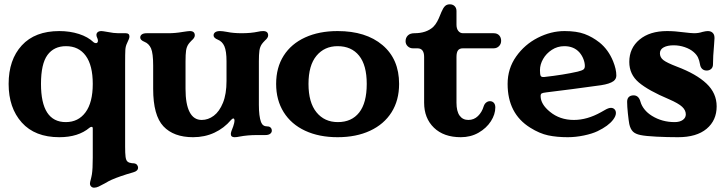

<svg xmlns="http://www.w3.org/2000/svg" viewBox="-20 -626 3372 890"><path d="M397 225Q397 219 401 205Q402 201 403.5 194.5Q405 188 406 182Q410 157 410 104V-30Q410 -38 405 -38Q400 -38 395 -34Q343 10 255 10Q142 10 81 -58Q20 -126 20 -237Q20 -349 81 -415.5Q142 -482 255 -482Q304 -482 346 -468.5Q388 -455 414 -430Q419 -426 425 -426Q429 -426 431.5 -429Q434 -432 434 -437Q434 -444 430 -452Q427 -458 427 -464Q427 -472 433 -477Q439 -482 450 -482Q456 -482 478 -478Q508 -472 528 -472H563Q580 -472 580 -457Q580 -451 577 -444Q574 -437 569 -426Q562 -412 561 -394.5Q560 -377 560 -332V54Q560 85 562 100.5Q564 116 570 122Q574 126 580 128Q586 130 591.5 130.5Q597 131 600 131Q610 132 615 138Q620 144 620 151Q620 167 597 173Q537 190 498 207Q486 212 466 224Q448 234 437 239Q426 244 416 244Q408 244 402.5 238.5Q397 233 397 225ZM285 -60Q343 -60 376.5 -105.5Q410 -151 410 -237Q410 -323 377.5 -367.5Q345 -412 286 -412Q230 -412 200 -371Q170 -330 170 -237Q170 -60 285 -60Z M690 -214V-322Q690 -379 680 -402Q670 -424 650 -432Q630 -440 630 -452Q630 -461 637.5 -466.5Q645 -472 660 -472H761Q793 -472 827 -478Q853 -482 860 -482Q883 -482 883 -462Q883 -456 879 -450Q875 -444 869 -439Q859 -429 854 -422Q845 -409 842.5 -391.5Q840 -374 840 -342V-214Q840 -143 859 -106.5Q878 -70 915 -70Q945 -70 971 -89.5Q997 -109 1013.5 -149.5Q1030 -190 1030 -251V-342Q1030 -389 1020 -412Q1010 -434 990 -442Q970 -450 970 -462Q970 -471 977.5 -476.5Q985 -482 1000 -482Q1011 -482 1033 -478Q1061 -472 1101 -472Q1143 -472 1176 -479Q1188 -482 1200 -482Q1223 -482 1223 -462Q1223 -456 1219 -450Q1215 -444 1209 -439Q1199 -429 1194 -422Q1185 -409 1182.5 -391.5Q1180 -374 1180 -342V-140Q1180 -87 1190 -60Q1194 -50 1201 -45Q1208 -40 1220 -40Q1229 -40 1234.5 -34.5Q1240 -29 1240 -20Q1240 -12 1232.5 -6Q1225 0 1210 0H1172Q1128 0 1091 7Q1078 10 1067 10Q1050 10 1050 -5Q1050 -14 1061 -40Q1067 -58 1067 -66Q1067 -77 1061 -77Q1058 -77 1051 -70Q1019 -32 974 -11Q929 10 875 10Q785 10 737.5 -40.5Q690 -91 690 -214Z M1260 -237Q1260 -313 1295 -368Q1330 -423 1394.5 -452.5Q1459 -482 1545 -482Q1676 -482 1753 -417Q1830 -352 1830 -237Q1830 -161 1795 -105.5Q1760 -50 1695.5 -20Q1631 10 1545 10Q1459 10 1394.5 -20Q1330 -50 1295 -106Q1260 -162 1260 -237ZM1546 -60Q1610 -60 1645 -104.5Q1680 -149 1680 -237Q1680 -324 1644.5 -368Q1609 -412 1545 -412Q1484 -412 1447 -367.5Q1410 -323 1410 -237Q1410 -151 1447 -105.5Q1484 -60 1546 -60Z M1946 -150V-362Q1946 -402 1915 -402H1894Q1880 -402 1870 -411.5Q1860 -421 1860 -435Q1860 -451 1870.5 -461.5Q1881 -472 1901 -472Q1956 -472 1988 -501Q1999 -512 2006.5 -526Q2014 -540 2019 -553Q2024 -566 2026 -570Q2034 -589 2042.5 -597.5Q2051 -606 2065 -606Q2079 -606 2087.5 -597.5Q2096 -589 2096 -575V-512Q2096 -493 2104.5 -482.5Q2113 -472 2126 -472H2268Q2285 -472 2294 -462Q2303 -452 2303 -437Q2303 -422 2293 -412Q2283 -402 2268 -402H2126Q2110 -402 2103 -392.5Q2096 -383 2096 -362V-150Q2096 -110 2110.5 -90Q2125 -70 2151 -70Q2177 -70 2195.5 -88Q2214 -106 2222 -133Q2226 -145 2234 -151Q2242 -157 2251 -157Q2262 -157 2269 -149.5Q2276 -142 2276 -128Q2276 -96 2255.5 -64Q2235 -32 2198.5 -11Q2162 10 2116 10Q2037 10 1991.5 -34Q1946 -78 1946 -150Z M2438 -34Q2333 -99 2333 -237Q2333 -308 2372.5 -364Q2412 -420 2473 -451Q2534 -482 2597 -482Q2653 -482 2689.5 -468.5Q2726 -455 2759 -429Q2800 -396 2822 -342Q2837 -305 2837 -276Q2837 -260 2824 -250Q2806 -237 2766 -231Q2746 -228 2633 -213L2514 -198Q2496 -196 2491 -193Q2486 -190 2486 -181Q2486 -143 2529 -108Q2575 -70 2640 -70Q2702 -70 2766 -106Q2770 -108 2781 -114.5Q2792 -121 2799 -123.5Q2806 -126 2812 -126Q2822 -126 2828.5 -119.5Q2835 -113 2835 -102Q2835 -88 2822 -71Q2800 -42 2750 -18Q2725 -6 2686.5 2Q2648 10 2612 10Q2561 10 2521 1.5Q2481 -7 2438 -34ZM2502 -269Q2592 -279 2658 -294Q2678 -299 2684.5 -304Q2691 -309 2691 -320Q2691 -335 2684.5 -352Q2678 -369 2666 -383Q2640 -412 2596 -412Q2564 -412 2538 -395Q2512 -378 2497.5 -352.5Q2483 -327 2483 -301Q2483 -282 2486 -275Q2489 -268 2502 -269Z M2949 0Q2925 -5 2914 -16Q2902 -28 2897 -51Q2894 -67 2890.5 -100Q2887 -133 2887 -154Q2887 -169 2895 -176.5Q2903 -184 2917 -184Q2941 -184 2949 -154Q2954 -136 2967.5 -119Q2981 -102 3002 -89Q3049 -60 3107 -60Q3131 -60 3145 -70Q3159 -80 3159 -96Q3159 -115 3142 -131Q3125 -147 3081 -166Q2986 -206 2941.5 -243.5Q2897 -281 2897 -339Q2897 -403 2944.5 -442.5Q2992 -482 3072 -482Q3108 -482 3152 -476Q3184 -472 3198 -472Q3218 -472 3236 -478Q3252 -482 3261 -482Q3278 -482 3286 -471Q3292 -464 3292 -449Q3292 -442 3290 -418Q3285 -363 3285 -328Q3285 -314 3276.5 -306.5Q3268 -299 3256 -299Q3243 -299 3235 -306.5Q3227 -314 3225 -327Q3222 -346 3215.5 -359.5Q3209 -373 3195 -385Q3179 -399 3154 -407.5Q3129 -416 3103 -416Q3074 -416 3056.5 -406.5Q3039 -397 3039 -379Q3039 -360 3055 -347.5Q3071 -335 3118 -317Q3208 -283 3255 -238.5Q3302 -194 3302 -133Q3302 -68 3255.5 -29Q3209 10 3123 10Q3073 10 3023 7.5Q2973 5 2949 0Z"/></svg>

Font: Raigarh
Style: Bold
Weight: 700
Designer: jaikishan Patel
Foundry: MagicType
Version: Version 1.000